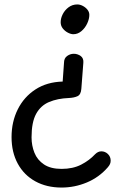

<svg xmlns="http://www.w3.org/2000/svg" viewBox="-20 -566 572 864"><path d="M257 278Q190 278 139 250Q88 222 60 170.5Q32 119 32 51Q32 -18 60 -74Q88 -130 139.5 -163.5Q191 -197 262 -199L268 -283Q268 -304 282 -314Q296 -324 312 -324Q329 -324 343 -314Q357 -304 355 -283L346 -166Q344 -140 328.5 -133Q313 -126 290 -125Q239 -123 201 -107Q163 -91 142.5 -53.5Q122 -16 122 52Q122 89 135 121.5Q148 154 178 174Q208 194 257 194Q308 194 345 175Q382 156 408 128Q421 115 436 115Q453 115 465.5 127Q478 139 478 157Q478 165 475 172Q472 179 465 187Q426 232 371 255Q316 278 257 278ZM310 -412Q299 -412 285.5 -419Q272 -426 262.5 -438Q253 -450 253 -466Q253 -484 262.5 -502.5Q272 -521 289 -533.5Q306 -546 328 -546Q340 -546 352.5 -539.5Q365 -533 373.5 -522.5Q382 -512 382 -499Q382 -481 372.5 -460.5Q363 -440 346.5 -426Q330 -412 310 -412Z"/></svg>

Font: Playpen Sans Thai
Style: Regular
Weight: 400
Designer: Sirin Gunkloy, Laura Meseguer, Veronika Burian, José Scaglione
Foundry: TypeTogether
Version: Version 2.000